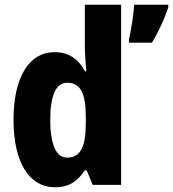

<svg xmlns="http://www.w3.org/2000/svg" viewBox="-20 -780 730 810"><path d="M212 10C272 10 306 -15 338 -61H346L371 0H491V-760H338V-584C338 -557 341 -519 344 -479H339C310 -532 269 -560 210 -560C104 -560 37 -456 37 -275C37 -95 103 10 212 10ZM690 -749V-760H546C544 -720 532 -647 524 -613V-600H621C650 -647 673 -699 690 -749ZM263 -115C218 -115 192 -167 192 -276C192 -378 217 -431 263 -431C321 -431 342 -384 342 -286V-260C342 -160 319 -115 263 -115Z"/></svg>

Font: Noto Sans Thai Looped Condensed ExtraBold
Style: Regular
Weight: 800
Width: 3
Designer: Sasikarn Vongin, Ben Mitchell
Foundry: The Fontpad Ltd
Version: Version 1.001